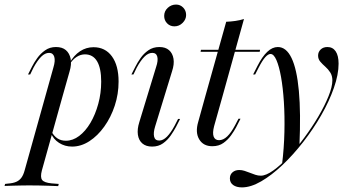

<svg xmlns="http://www.w3.org/2000/svg" viewBox="-104 -633 1541 846"><path d="M308.1 -425Q359.7 -425 389.1 -384.7Q418.5 -344.4 418.5 -273.4Q418.5 -218.5 401.6 -167.3Q384.7 -116.1 355.6 -75.4Q326.6 -34.7 289.9 -10.9Q253.2 12.9 213.7 12.9Q181.5 12.9 156 -3.6Q130.6 -20.2 120.2 -46.8L122.6 -54Q133.1 -33.9 148.8 -23.4Q164.5 -12.9 186.3 -12.9Q216.9 -12.9 244.8 -33.9Q272.6 -54.8 294.4 -91.5Q316.1 -128.2 329 -175.4Q341.9 -222.6 341.9 -273.4Q341.9 -332.3 323.8 -362.9Q305.6 -393.5 270.2 -393.5Q250.8 -393.5 233.1 -381.9Q215.3 -370.2 203.2 -350L202.4 -355.6Q221.8 -389.5 248.8 -407.3Q275.8 -425 308.1 -425ZM95.2 -206.5 131.5 -336.3Q140.3 -365.3 135.1 -382.7Q129.8 -400 112.1 -400Q94.4 -400 77.4 -383.1Q60.5 -366.1 43.5 -334.7L29 -304.8H19.4L37.1 -339.5Q46 -357.3 60.1 -377Q74.2 -396.8 94.8 -411.3Q115.3 -425.8 142.7 -425.8Q170.2 -425.8 186.3 -412.1Q202.4 -398.4 207.3 -373.8Q212.1 -349.2 202.4 -317.7L171 -206.5ZM25.8 183.9Q7.3 183.9 -10.1 184.3Q-27.4 184.7 -45.2 185.1Q-62.9 185.5 -83.9 186.3L-81.5 177.4L-67.7 175.8Q-46 174.2 -32.3 168.1Q-18.5 162.1 -9.7 150Q-0.8 137.9 4.8 116.9L95.2 -206.5H171L80.6 117.7Q72.6 147.6 81.5 159.7Q90.3 171.8 123.4 175L154.8 177.4L152.4 187.1Q132.3 186.3 110.5 185.5Q88.7 184.7 66.5 184.3Q44.4 183.9 20.2 183.9H24.2Z M579.8 -76.6Q571 -48.4 575 -31Q579 -13.7 597.6 -13.7Q614.5 -13.7 631.5 -30.6Q648.4 -47.6 665.3 -79L680.6 -108.9H689.5L671.8 -74.2Q662.9 -57.3 648.8 -36.7Q634.7 -16.1 614.5 -1.6Q594.4 12.9 566.1 12.9Q539.5 12.9 523.4 -0.8Q507.3 -14.5 503.6 -39.1Q500 -63.7 509.7 -94.4L583.9 -337.9Q593.5 -366.1 589.1 -383.1Q584.7 -400 566.9 -400Q549.2 -400 532.3 -383.1Q515.3 -366.1 498.4 -334.7L483.9 -304.8H475L492.7 -339.5Q501.6 -357.3 515.3 -377Q529 -396.8 549.6 -411.3Q570.2 -425.8 598.4 -425.8Q625 -425.8 640.7 -412.1Q656.5 -398.4 660.5 -374.2Q664.5 -350 654 -318.5ZM664.5 -516.9Q645.2 -516.9 632.3 -530.2Q619.4 -543.5 619.4 -562.9Q619.4 -583.9 635.1 -598.4Q650.8 -612.9 671.8 -612.9Q690.3 -612.9 703.2 -599.6Q716.1 -586.3 716.1 -566.9Q716.1 -547.6 700.8 -532.3Q685.5 -516.9 664.5 -516.9Z M800 -206.5 892.7 -537.1Q912.9 -537.9 932.7 -540.7Q952.4 -543.5 971 -549.2L875.8 -206.5ZM779.8 -404.8 781.5 -413.7H1041.9L1040.3 -404.8ZM831.5 11.3Q791.9 11.3 773.8 -19Q755.6 -49.2 769.4 -96L800 -206.5H875.8L839.5 -77.4Q831.5 -46.8 837.5 -31Q843.5 -15.3 861.3 -15.3Q879.8 -15.3 897.2 -31.9Q914.5 -48.4 931.5 -80.6L946.8 -109.7H955.6L936.3 -71.8Q928.2 -56.5 914.5 -37.1Q900.8 -17.7 880.6 -3.2Q860.5 11.3 831.5 11.3Z M962.1 192.7Q937.9 192.7 923.4 182.3Q908.9 171.8 908.9 153.2Q908.9 136.3 920.6 126.2Q932.3 116.1 950 116.1Q962.1 116.1 973.4 119.8Q984.7 123.4 996.8 128.2Q1008.9 133.1 1021 137.1Q1033.1 141.1 1045.2 141.1Q1067.7 141.1 1099.6 118.5Q1131.5 96 1166.9 58.1Q1202.4 20.2 1236.7 -26.2Q1271 -72.6 1298.8 -119.8Q1326.6 -166.9 1343.5 -208.9Q1360.5 -250.8 1360.5 -279Q1360.5 -299.2 1351.2 -313.7Q1341.9 -328.2 1329.4 -339.1Q1316.9 -350 1307.3 -361.3Q1297.6 -372.6 1297.6 -387.9Q1297.6 -404 1308.9 -414.9Q1320.2 -425.8 1338.7 -425.8Q1362.1 -425.8 1375 -406.9Q1387.9 -387.9 1387.9 -352.4Q1387.9 -304.8 1367.3 -246Q1346.8 -187.1 1311.7 -125.8Q1276.6 -64.5 1232.3 -7.7Q1187.9 49.2 1140.3 94.4Q1092.7 139.5 1046.8 166.1Q1000.8 192.7 962.1 192.7ZM1138.7 91.9Q1147.6 19.4 1149.2 -51.6Q1150.8 -122.6 1146.8 -184.7Q1142.7 -246.8 1134.3 -294Q1125.8 -341.1 1114.1 -368.1Q1102.4 -395.2 1087.9 -395.2Q1077.4 -395.2 1064.5 -380.6Q1051.6 -366.1 1035.5 -334.7L1020.2 -304.8H1011.3L1030.6 -342.7Q1051.6 -383.9 1073.8 -404.8Q1096 -425.8 1120.2 -425.8Q1157.3 -425.8 1180.6 -377.4Q1204 -329 1212.9 -232.3Q1221.8 -135.5 1215.3 9.7Q1205.6 21.8 1194 35.1Q1182.3 48.4 1169 62.1Q1155.6 75.8 1138.7 91.9Z"/></svg>

Font: Playfair 144pt SemiCondensed
Style: Italic
Weight: 400
Width: 4
Italic angle: -15.6°
Designer: Claus Eggers Sørensen
Foundry: Claus Eggers Sørensen
Version: Version 2.203